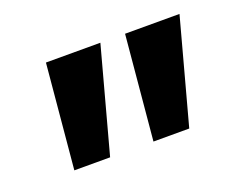

<svg xmlns="http://www.w3.org/2000/svg" viewBox="-51 -776 431 358"><g transform="rotate(-20 164.5 -596.5)"><path d="M64 -700H172L116 -493H45ZM221 -700H329L273 -493H202Z"/></g></svg>

Font: Cabin Medium
Style: Italic
Weight: 500
Italic angle: -7°
Designer: Pablo Impallari
Foundry: Pablo Impallari. http://www.impallari.com Igino Marini. http://www.ikern.com
Version: Version 2.200